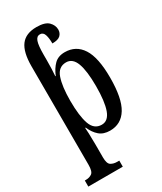

<svg xmlns="http://www.w3.org/2000/svg" viewBox="-245 -852 993 1177"><g transform="rotate(-30 251.5 -263.0)"><path d="M13 240V197H21Q46 197 63.5 184.5Q81 172 81 125L80 -573Q80 -673 115 -719.5Q150 -766 226 -766Q286 -766 310.5 -741.5Q335 -717 335 -686Q335 -662 318.5 -646Q302 -630 261 -630Q261 -668 253 -692.5Q245 -717 222 -717Q199 -717 189.5 -689.5Q180 -662 180 -598V-557Q180 -526 179 -498Q178 -470 176 -447H179Q197 -491 224.5 -518.5Q252 -546 299 -546Q378 -546 420.5 -480Q463 -414 463 -272Q463 -126 421.5 -58Q380 10 301 10Q255 10 226.5 -14.5Q198 -39 180 -81H176Q177 -76 178.5 -40Q180 -4 180 39V129Q180 174 198 185.5Q216 197 242 197H257V240ZM275 -47Q321 -47 341.5 -104Q362 -161 362 -270Q362 -378 341.5 -433Q321 -488 275 -488Q220 -488 200 -429.5Q180 -371 180 -271Q180 -164 200.5 -105.5Q221 -47 275 -47Z"/></g></svg>

Font: Noto Serif ExtraCondensed Medium
Style: Regular
Weight: 500
Width: 2
Designer: Monotype Design Team
Foundry: Monotype Imaging Inc.
Version: Version 2.015